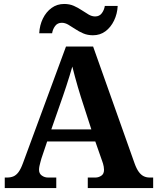

<svg xmlns="http://www.w3.org/2000/svg" viewBox="-20 -949 793 969"><path d="M4 0V-53H16Q34 -53 48 -59Q62 -65 73.5 -80.5Q85 -96 96 -126L313 -714H450L659 -125Q669 -97 680.5 -81.5Q692 -66 705.5 -59.5Q719 -53 735 -53H753V0H423V-53H462Q477 -53 491 -62Q505 -71 505 -92Q505 -100 503.5 -108Q502 -116 500 -123Q498 -130 496 -135L461 -235H218L189 -149Q187 -141 184 -131Q181 -121 179 -110.5Q177 -100 177 -92Q177 -73 191 -63Q205 -53 222 -53H264V0ZM239 -296H441L388 -460Q381 -483 373 -509.5Q365 -536 358 -563Q351 -590 345 -613Q339 -592 331 -566Q323 -540 314.5 -514Q306 -488 298 -465ZM449 -771Q422 -771 400 -780.5Q378 -790 359.5 -802.5Q341 -815 324.5 -824.5Q308 -834 292 -834Q270 -834 258 -817.5Q246 -801 243 -781H178Q180 -822 196.5 -855.5Q213 -889 240.5 -909Q268 -929 304 -929Q331 -929 352.5 -919.5Q374 -910 392.5 -897.5Q411 -885 427.5 -875.5Q444 -866 460 -866Q482 -866 494 -882.5Q506 -899 509 -919H574Q572 -879 555.5 -845Q539 -811 512 -791Q485 -771 449 -771Z"/></svg>

Font: Noto Serif Tamil
Style: Italic
Weight: 400
Italic angle: -12°
Designer: Indian Type Foundry, Tom Grace, and the Monotype Design Team
Foundry: Monotype Imaging Inc.
Version: Version 2.003